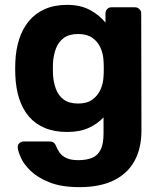

<svg xmlns="http://www.w3.org/2000/svg" viewBox="-20 -550 665 790"><path d="M307 220Q233 220 184 200.5Q135 181 106.5 153.5Q78 126 66 99Q54 72 53 57Q52 46 60 39Q68 32 78 32H185Q194 32 200.5 36.5Q207 41 211 52Q216 64 225 77.5Q234 91 252.5 100Q271 109 302 109Q337 109 360 99Q383 89 394.5 65Q406 41 406 0V-67Q382 -41 345.5 -24Q309 -7 256 -7Q204 -7 164.5 -23.5Q125 -40 99 -70.5Q73 -101 59 -144Q45 -187 43 -241Q42 -268 43 -294Q45 -346 59 -389Q73 -432 99 -463.5Q125 -495 164.5 -512.5Q204 -530 256 -530Q311 -530 350 -509Q389 -488 414 -457V-495Q414 -505 421 -512.5Q428 -520 438 -520H536Q546 -520 553.5 -512.5Q561 -505 561 -495L562 -14Q562 61 533 113Q504 165 447.5 192.5Q391 220 307 220ZM302 -124Q338 -124 360.5 -140.5Q383 -157 394 -182.5Q405 -208 406 -236Q407 -247 407 -267.5Q407 -288 406 -299Q405 -327 394 -352.5Q383 -378 360.5 -394Q338 -410 302 -410Q264 -410 242 -393.5Q220 -377 210 -350Q200 -323 198 -291Q197 -267 198 -244Q200 -211 210 -184Q220 -157 242 -140.5Q264 -124 302 -124Z"/></svg>

Font: Rubik Light SemiBold
Style: Regular
Weight: 600
Version: Version 2.300;gftools[0.9.30]